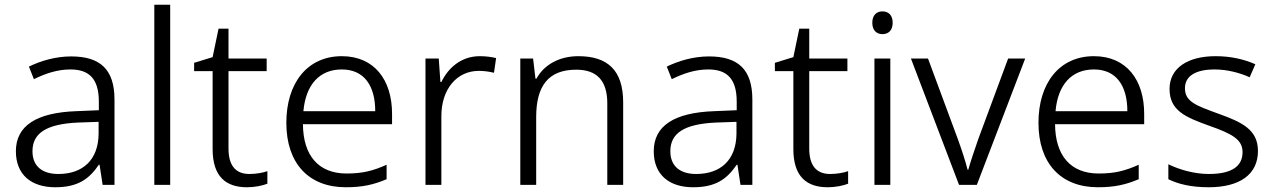

<svg xmlns="http://www.w3.org/2000/svg" viewBox="-20 -780 5373 810"><path d="M280 -542C214 -542 151 -523 102 -499L123 -446C172 -470 222 -487 277 -487C354 -487 397 -450 397 -351V-315L302 -311C133 -305 47 -249 47 -142C47 -42 113 10 213 10C309 10 356 -25 397 -85H400L413 0H463V-360C463 -487 403 -542 280 -542ZM310 -263 396 -266V-216C395 -106 330 -46 226 -46C159 -46 117 -78 117 -142C117 -218 175 -257 310 -263Z M698 0V-760H631V0Z M1032 -46C974 -46 944 -82 944 -153V-480H1105V-533H944V-659H902L877 -539L799 -515V-480H877V-151C877 -33 935 10 1022 10C1055 10 1088 3 1108 -5V-58C1089 -51 1060 -46 1032 -46Z M1422 -543C1276 -543 1188 -429 1188 -262C1188 -91 1282 10 1439 10C1509 10 1557 -1 1611 -24V-85C1553 -59 1509 -48 1442 -48C1325 -48 1259 -122 1258 -256H1634V-300C1634 -443 1559 -543 1422 -543ZM1422 -487C1518 -487 1563 -416 1563 -311H1260C1270 -423 1328 -487 1422 -487Z M2004 -543C1926 -543 1871 -494 1842 -434H1838L1831 -533H1775V0H1842V-290C1842 -405 1908 -481 2000 -481C2022 -481 2044 -478 2064 -473L2073 -535C2053 -540 2028 -543 2004 -543Z M2420 -543C2337 -543 2274 -505 2243 -448H2239L2229 -533H2175V0H2242V-286C2242 -417 2293 -486 2411 -486C2498 -486 2542 -440 2542 -344V0H2609V-348C2609 -484 2543 -543 2420 -543Z M2971 -542C2905 -542 2842 -523 2793 -499L2814 -446C2863 -470 2913 -487 2968 -487C3045 -487 3088 -450 3088 -351V-315L2993 -311C2824 -305 2738 -249 2738 -142C2738 -42 2804 10 2904 10C3000 10 3047 -25 3088 -85H3091L3104 0H3154V-360C3154 -487 3094 -542 2971 -542ZM3001 -263 3087 -266V-216C3086 -106 3021 -46 2917 -46C2850 -46 2808 -78 2808 -142C2808 -218 2866 -257 3001 -263Z M3482 -46C3424 -46 3394 -82 3394 -153V-480H3555V-533H3394V-659H3352L3327 -539L3249 -515V-480H3327V-151C3327 -33 3385 10 3472 10C3505 10 3538 3 3558 -5V-58C3539 -51 3510 -46 3482 -46Z M3703 -732C3677 -732 3660 -715 3660 -684C3660 -653 3677 -636 3703 -636C3729 -636 3746 -653 3746 -684C3746 -715 3729 -732 3703 -732ZM3736 -533H3669V0H3736Z M4026 0H4101L4305 -533H4233L4107 -193C4092 -150 4074 -97 4065 -64H4062C4054 -97 4037 -149 4021 -193L3895 -533H3823Z M4595 -543C4449 -543 4361 -429 4361 -262C4361 -91 4455 10 4612 10C4682 10 4730 -1 4784 -24V-85C4726 -59 4682 -48 4615 -48C4498 -48 4432 -122 4431 -256H4807V-300C4807 -443 4732 -543 4595 -543ZM4595 -487C4691 -487 4736 -416 4736 -311H4433C4443 -423 4501 -487 4595 -487Z M5287 -143C5287 -234 5218 -265 5121 -300C5025 -335 4979 -351 4979 -408C4979 -459 5024 -487 5104 -487C5157 -487 5210 -473 5252 -454L5276 -509C5228 -530 5173 -543 5108 -543C4991 -543 4914 -493 4914 -405C4914 -314 4980 -286 5080 -250C5180 -215 5222 -191 5222 -138C5222 -81 5180 -46 5080 -46C5017 -46 4954 -65 4909 -87V-24C4949 -4 5004 10 5079 10C5210 10 5287 -44 5287 -143Z"/></svg>

Font: Noto Kufi Arabic Light
Style: Regular
Weight: 300
Designer: Monotype Design Team, David Williams, Khaled Hosny
Foundry: Google LLC
Version: Version 2.109